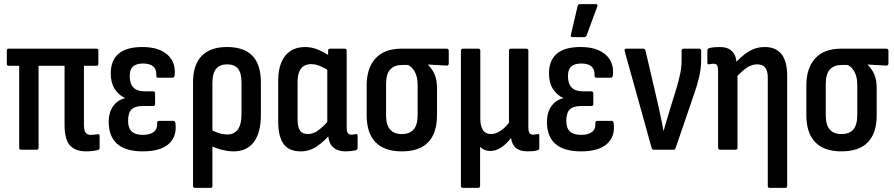

<svg xmlns="http://www.w3.org/2000/svg" viewBox="-20 -726 4336 931"><path d="M398 8Q346 8 319.5 -20.5Q293 -49 293 -122V-407H167V-10Q167 0 158 0H83Q73 0 73 -10V-407H22Q13 -407 13 -417V-480Q13 -490 22 -490H448Q457 -490 457 -480V-417Q457 -407 448 -407H387V-122Q387 -94 395 -83Q403 -72 420 -72Q429 -72 437 -73Q445 -74 453 -75Q463 -77 463 -67V-9Q463 -1 456 1Q445 4 429.5 6Q414 8 398 8Z M672 8Q590 8 548.5 -28Q507 -64 507 -136Q507 -179 527.5 -209.5Q548 -240 586 -250V-251Q555 -265 536 -295Q517 -325 517 -370Q517 -433 555 -465.5Q593 -498 670 -498Q749 -498 791 -461.5Q833 -425 827 -363Q826 -349 816 -349H746Q737 -349 738 -362Q739 -390 723 -404Q707 -418 673 -418Q641 -418 625 -403.5Q609 -389 609 -357Q609 -320 627 -301.5Q645 -283 683 -283H723Q732 -283 732 -273V-222Q732 -212 723 -212H674Q634 -212 617.5 -195Q601 -178 601 -140Q601 -105 618.5 -88.5Q636 -72 673 -72Q708 -72 726 -86.5Q744 -101 742 -129Q742 -140 751 -140H821Q830 -140 831 -126Q838 -63 797.5 -27.5Q757 8 672 8Z M925 185Q916 185 916 175V-326Q916 -412 958 -455Q1000 -498 1081 -498Q1163 -498 1204 -455.5Q1245 -413 1245 -327V-169Q1245 -83 1211 -37.5Q1177 8 1113 8Q1086 8 1055 0Q1024 -8 998 -21L997 -100Q1016 -89 1038.5 -81.5Q1061 -74 1083 -74Q1116 -74 1133.5 -98.5Q1151 -123 1151 -171V-326Q1151 -372 1134 -393Q1117 -414 1081 -414Q1047 -414 1028.5 -393Q1010 -372 1010 -324V175Q1010 185 1001 185Z M1439 8Q1381 8 1355 -28Q1329 -64 1329 -137V-336Q1329 -387 1344 -423Q1359 -459 1388 -478.5Q1417 -498 1460 -498Q1493 -498 1526.5 -483.5Q1560 -469 1581 -452L1578 -381Q1556 -396 1533 -405.5Q1510 -415 1489 -415Q1467 -415 1452.5 -405.5Q1438 -396 1430.5 -377Q1423 -358 1423 -328V-147Q1423 -109 1435 -92.5Q1447 -76 1474 -76Q1499 -76 1524 -94.5Q1549 -113 1580 -149L1587 -82Q1553 -41 1517 -16.5Q1481 8 1439 8ZM1658 8Q1615 8 1593 -14Q1571 -36 1571 -83V-102L1567 -116V-409L1571 -438V-480Q1571 -490 1581 -490H1651Q1661 -490 1661 -480V-113Q1661 -90 1666 -81.5Q1671 -73 1685 -73Q1691 -73 1696 -74Q1701 -75 1706 -76Q1714 -77 1714 -68V-9Q1714 0 1704 3Q1694 5 1681 6.5Q1668 8 1658 8Z M1928 8Q1844 8 1801 -36.5Q1758 -81 1758 -167V-312Q1758 -395 1800.5 -442.5Q1843 -490 1927 -490H2146Q2156 -490 2156 -480V-418Q2156 -414 2153.5 -411Q2151 -408 2146 -408L2055 -413V-412Q2074 -394 2086.5 -367.5Q2099 -341 2099 -298V-167Q2099 -81 2056.5 -36.5Q2014 8 1928 8ZM1928 -76Q1967 -76 1986 -98.5Q2005 -121 2005 -168V-311Q2005 -341 1998.5 -360.5Q1992 -380 1981.5 -392.5Q1971 -405 1958 -411H1929Q1893 -411 1872.5 -389.5Q1852 -368 1852 -318V-168Q1852 -121 1871 -98.5Q1890 -76 1928 -76Z M2225 185Q2215 185 2215 175V-480Q2215 -490 2225 -490H2300Q2309 -490 2309 -480V-152Q2309 -114 2322 -95Q2335 -76 2360 -76Q2383 -76 2406 -91Q2429 -106 2448 -131V-480Q2448 -490 2457 -490H2532Q2542 -490 2542 -480V-113Q2542 -90 2547 -81.5Q2552 -73 2566 -73Q2572 -73 2577 -74Q2582 -75 2588 -76Q2595 -77 2595 -68V-8Q2595 0 2586 3Q2575 6 2562 7Q2549 8 2539 8Q2504 8 2483.5 -7Q2463 -22 2458 -56V-57Q2436 -28 2410.5 -11Q2385 6 2357 6Q2341 6 2328 0Q2315 -6 2308 -14V175Q2308 185 2297 185Z M2797 8Q2715 8 2673.5 -28Q2632 -64 2632 -136Q2632 -179 2652.5 -209.5Q2673 -240 2711 -250V-251Q2680 -265 2661 -295Q2642 -325 2642 -370Q2642 -433 2680 -465.5Q2718 -498 2795 -498Q2874 -498 2916 -461.5Q2958 -425 2952 -363Q2951 -349 2941 -349H2871Q2862 -349 2863 -362Q2864 -390 2848 -404Q2832 -418 2798 -418Q2766 -418 2750 -403.5Q2734 -389 2734 -357Q2734 -320 2752 -301.5Q2770 -283 2808 -283H2848Q2857 -283 2857 -273V-222Q2857 -212 2848 -212H2799Q2759 -212 2742.5 -195Q2726 -178 2726 -140Q2726 -105 2743.5 -88.5Q2761 -72 2798 -72Q2833 -72 2851 -86.5Q2869 -101 2867 -129Q2867 -140 2876 -140H2946Q2955 -140 2956 -126Q2963 -63 2922.5 -27.5Q2882 8 2797 8ZM2755 -546Q2746 -546 2748 -556L2781 -697Q2782 -702 2784.5 -704Q2787 -706 2793 -706H2869Q2880 -706 2876 -694L2824 -553Q2821 -546 2812 -546Z M3150 0Q3143 0 3140 -8L3009 -478Q3007 -490 3016 -490H3098Q3107 -490 3110 -481L3173 -210Q3179 -181 3185.5 -151.5Q3192 -122 3197 -92H3198Q3206 -122 3215 -150Q3224 -178 3232 -207L3262 -304Q3272 -339 3278.5 -370Q3285 -401 3285 -436V-480Q3285 -490 3295 -490H3371Q3380 -490 3380 -480V-438Q3380 -396 3370.5 -354.5Q3361 -313 3345 -268L3256 -8Q3254 0 3245 0Z M3712 185Q3703 185 3703 175V-347Q3703 -382 3690.5 -398Q3678 -414 3651 -414Q3626 -414 3601 -397.5Q3576 -381 3545 -346L3538 -412Q3573 -453 3609 -475.5Q3645 -498 3688 -498Q3742 -498 3769.5 -463.5Q3797 -429 3797 -358V175Q3797 185 3788 185ZM3472 0Q3462 0 3462 -10V-379Q3462 -402 3457 -409.5Q3452 -417 3440 -417Q3434 -417 3428.5 -416Q3423 -415 3417 -414Q3410 -413 3410 -422V-481Q3410 -490 3419 -493Q3432 -496 3445.5 -497Q3459 -498 3471 -498Q3510 -498 3531 -476Q3552 -454 3552 -411V-397L3556 -373V-10Q3556 0 3547 0Z M4060 8Q3976 8 3933 -36.5Q3890 -81 3890 -167V-312Q3890 -395 3932.5 -442.5Q3975 -490 4059 -490H4278Q4288 -490 4288 -480V-418Q4288 -414 4285.5 -411Q4283 -408 4278 -408L4187 -413V-412Q4206 -394 4218.5 -367.5Q4231 -341 4231 -298V-167Q4231 -81 4188.5 -36.5Q4146 8 4060 8ZM4060 -76Q4099 -76 4118 -98.5Q4137 -121 4137 -168V-311Q4137 -341 4130.5 -360.5Q4124 -380 4113.5 -392.5Q4103 -405 4090 -411H4061Q4025 -411 4004.5 -389.5Q3984 -368 3984 -318V-168Q3984 -121 4003 -98.5Q4022 -76 4060 -76Z"/></svg>

Font: Sofia Sans Condensed SemiBold
Style: Regular
Weight: 600
Designer: Botio Nikoltchev, Ani Petrova
Foundry: lettersoup
Version: Version 4.101